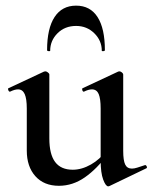

<svg xmlns="http://www.w3.org/2000/svg" viewBox="-20 -648 541 681"><path d="M189 11Q136 11 105.5 -23Q75 -57 75 -114V-263Q75 -298 67.5 -314.5Q60 -331 44 -331Q32 -331 16 -323Q12 -322 9.5 -328Q7 -334 10 -335L136 -394Q139 -395 141 -395Q145 -395 150 -391Q155 -387 155 -384V-157Q155 -101 175.5 -73.5Q196 -46 238 -46Q270 -46 302.5 -64.5Q335 -83 356 -113L362 -101Q324 -49 281 -19Q238 11 189 11ZM417 -384V-113Q417 -79 424 -64.5Q431 -50 448 -50Q456 -50 467 -53.5Q478 -57 493 -62Q497 -64 500 -58.5Q503 -53 499 -51L368 12Q366 13 364 13Q355 13 346 -11Q337 -35 337 -79V-263Q337 -298 330 -314.5Q323 -331 306 -331Q294 -331 278 -323Q274 -322 272 -328Q270 -334 273 -335L399 -394Q401 -395 403 -395Q408 -395 412.5 -391Q417 -387 417 -384ZM158 -468Q158 -466 152.5 -466.5Q147 -467 147 -470Q147 -547 173.5 -587.5Q200 -628 250 -628Q300 -628 326 -587.5Q352 -547 352 -470Q352 -467 346.5 -466.5Q341 -466 341 -468Q341 -504 314.5 -530Q288 -556 250 -556Q210 -556 184 -530Q158 -504 158 -468Z"/></svg>

Font: Cormorant SemiBold
Style: Regular
Weight: 600
Designer: Christian Thalmann (Catharsis Fonts)
Foundry: Catharsis Fonts
Version: Version 4.000